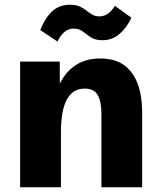

<svg xmlns="http://www.w3.org/2000/svg" viewBox="-20 -786 672 806"><path d="M64.5 0V-527.3H231V-434.6Q256.3 -485.8 298.8 -513.2Q341.3 -540.5 400.4 -540.5Q463.4 -540.5 502.2 -511.5Q541 -482.4 558.8 -431.9Q576.7 -381.3 576.7 -316.9V0H405.8V-306.6Q405.8 -359.4 390.4 -386.7Q375 -414.1 335.4 -414.1Q286.1 -414.1 261 -368.9Q235.8 -323.7 235.8 -228V0ZM409.7 -617.2Q379.4 -617.2 361.3 -629.4Q343.3 -641.6 327.6 -653.8Q312 -666 288.6 -666Q269 -666 252.4 -653.3Q235.8 -640.6 221.2 -611.8L148.9 -659.7Q168.9 -710.4 198.7 -738.3Q228.5 -766.1 274.4 -766.1Q299.3 -766.1 315.2 -758.5Q331.1 -751 343 -741.5Q355 -731.9 367.4 -724.6Q379.9 -717.3 397.5 -717.3Q415 -717.3 431.2 -727.3Q447.3 -737.3 462.4 -761.7L531.7 -711.4Q512.2 -669.9 481.9 -643.6Q451.7 -617.2 409.7 -617.2Z"/></svg>

Font: Schibsted Grotesk ExtraBold
Style: Regular
Weight: 800
Designer: Bakken & Baeck AS, Henrik Kongsvoll
Foundry: Schibsted ASA
Version: Version 1.100; ttfautohint (v1.8.4.7-5d5b);gftools[0.9.25]